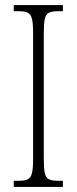

<svg xmlns="http://www.w3.org/2000/svg" viewBox="-20 -734 302 754"><path d="M34 0V-24H54Q77 -24 89 -30Q101 -36 105.5 -54Q110 -72 110 -108V-605Q110 -642 105.5 -660Q101 -678 89 -684Q77 -690 54 -690H34V-714H227V-690H208Q184 -690 172 -684Q160 -678 156 -660Q152 -642 152 -605V-109Q152 -72 156 -54Q160 -36 172 -30Q184 -24 208 -24H227V0Z"/></svg>

Font: Noto Serif Hebrew ExtraCondensed ExtraLight
Style: Regular
Weight: 200
Width: 2
Designer: Monotype Design Team
Foundry: Monotype Imaging Inc.
Version: Version 2.004; ttfautohint (v1.8.4.7-5d5b)